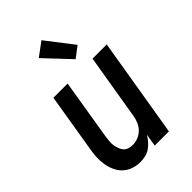

<svg xmlns="http://www.w3.org/2000/svg" viewBox="-233 -867 965 965"><g transform="rotate(-45 250.0 -384.5)"><path d="M174 8Q147 8 122.5 -0.5Q98 -9 80 -26Q62 -43 51.5 -66.5Q41 -90 37 -115.5Q33 -141 34.5 -168Q36 -195 41 -221L92 -530H193L140 -207Q138 -193 136.5 -178Q135 -163 137 -149.5Q139 -136 143.5 -122.5Q148 -109 156.5 -99Q165 -89 178.5 -84.5Q192 -80 207 -80Q226 -80 245 -87.5Q264 -95 278.5 -109.5Q293 -124 301 -143Q309 -162 312 -181L370 -530H471L383 0H282L293 -66Q283 -50 270.5 -35.5Q258 -21 242.5 -10.5Q227 0 209 4Q191 8 174 8ZM308 -588 181 -723 254 -777 366 -632Z"/></g></svg>

Font: Iosevka Curly Semibold Oblique
Style: Regular
Weight: 600
Italic angle: -9°
Monospace: yes
Designer: Belleve Invis
Foundry: Belleve Invis
Version: Version 11.1.0; ttfautohint (v1.8.3)